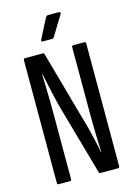

<svg xmlns="http://www.w3.org/2000/svg" viewBox="-125 -899 672 964"><g transform="rotate(-15 211.0 -417.0)"><path d="M56 0Q49 0 49 -10V-645Q49 -655 57 -655H149Q156 -655 157 -649L260 -281Q268 -255 276 -222.5Q284 -190 291.5 -158Q299 -126 303 -101H305Q304 -121 303 -145.5Q302 -170 301.5 -196Q301 -222 300.5 -247Q300 -272 300 -292V-646Q300 -655 307 -655H365Q373 -655 373 -646V-10Q373 0 366 0H274Q268 0 266 -6L165 -363Q151 -414 140.5 -463Q130 -512 121 -554H119Q120 -525 121 -488.5Q122 -452 122.5 -415.5Q123 -379 123 -350V-10Q123 0 116 0ZM164 -713Q159 -713 158 -716Q157 -719 159 -723L212 -826Q217 -834 224 -834H282Q287 -834 288.5 -830.5Q290 -827 286 -821L224 -720Q221 -713 211 -713Z"/></g></svg>

Font: Sofia Sans Extra Condensed Medium
Style: Regular
Weight: 500
Version: Version 4.100